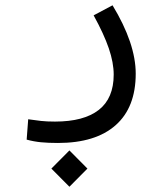

<svg xmlns="http://www.w3.org/2000/svg" viewBox="-20 -316 626 728"><path d="M199.7 226.1Q162.6 226.1 135.3 223.4Q107.9 220.7 81.1 213.4L86.9 136.2Q114.3 140.1 136 142.6Q157.7 145 188.5 145Q297.9 145 354.5 100.8Q411.1 56.6 411.1 -33.2Q411.1 -78.1 392.6 -132.6Q374 -187 335 -257.8L406.7 -295.9Q494.6 -150.9 494.6 -36.6Q494.6 91.3 418.5 158.7Q342.3 226.1 199.7 226.1ZM243.2 392.1 174.8 323.2 243.2 254.4 311.5 323.2Z"/></svg>

Font: CaskaydiaMono NF SemiLight
Style: Regular
Weight: 350
Designer: Aaron Bell
Foundry: Saja Typeworks
Version: Version 2111.001; ttfautohint (v1.8.4);Nerd Fonts 3.1.1